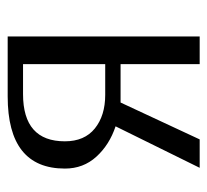

<svg xmlns="http://www.w3.org/2000/svg" viewBox="-40 -500 540 500"><g transform="rotate(-90 230.0 -250.0)"><path d="M112 -351Q112 -300 145.5 -273Q179 -246 233 -246H236H313V-460H235Q112 -460 112 -351ZM385 -500V0H313V-206H213L117 0H43L151 -219Q103 -235 72 -269Q41 -303 41 -351Q41 -500 229 -500Z"/></g></svg>

Font: Arsenal
Style: Regular
Weight: 400
Designer: Andrij Shevchenko
Foundry: Stairsfor.com
Version: Version 1.000